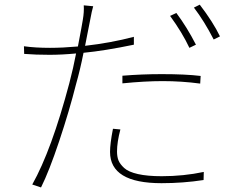

<svg xmlns="http://www.w3.org/2000/svg" viewBox="-20 -782 1040 834"><path d="M831.1 -587.9 802.7 -574.2Q771.5 -640.6 718.8 -712.9L746.1 -725.6Q792 -664.1 831.1 -587.9ZM511.7 -419.9V-453.1Q595.7 -460 682.6 -460Q786.1 -460 851.6 -452.1L849.6 -418.9Q769.5 -429.7 686.5 -429.7Q609.4 -429.7 511.7 -419.9ZM561.5 -622.1V-587.9Q434.6 -561.5 342.8 -552.7Q328.1 -478.5 310.5 -417Q281.2 -300.8 237.3 -169.4Q193.4 -38.1 158.2 32.2L120.1 19.5Q204.1 -129.9 281.2 -420.9Q298.8 -488.3 310.5 -549.8Q248 -543.9 195.3 -543.9Q134.8 -543.9 85 -547.9L84 -581.1Q132.8 -574.2 197.3 -574.2Q251 -574.2 318.4 -580.1Q336.9 -676.8 339.8 -696.3Q345.7 -730.5 343.8 -758.8L384.8 -754.9Q378.9 -735.4 371.1 -692.4Q367.2 -673.8 359.4 -633.3Q351.6 -592.8 349.6 -583Q461.9 -595.7 561.5 -622.1ZM470.7 -222.7 502.9 -219.7Q488.3 -164.1 488.3 -124Q488.3 -101.6 494.6 -85.4Q501 -69.3 519.5 -52.2Q538.1 -35.2 579.1 -25.9Q620.1 -16.6 682.6 -16.6Q777.3 -16.6 865.2 -35.2L864.3 0Q775.4 13.7 681.6 13.7Q458 13.7 458 -122.1Q458 -158.2 470.7 -222.7ZM822.3 -749 847.7 -761.7Q905.3 -686.5 935.5 -624L908.2 -610.4Q867.2 -690.4 822.3 -749Z"/></svg>

Font: Gen Shin Gothic Monospace ExtraLight
Style: Regular
Weight: 200
Designer: [Source Han Sans]
Ryoko NISHIZUKA  (kana & ideographs); Paul D. Hunt (Latin, Greek & Cyrillic); Wenlong ZHANG  (bopomofo
Version: Version 1.002.20150607